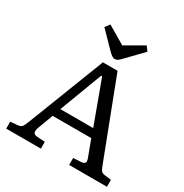

<svg xmlns="http://www.w3.org/2000/svg" viewBox="-209 -1107 1220 1271"><g transform="rotate(30 401.0 -471.0)"><path d="M16 0V-53L73 -58Q90 -60 99.5 -68Q109 -76 122 -110L351 -700H463L690 -108Q698 -85 707 -73Q716 -61 737 -59L786 -53V0H497V-53L559 -57Q575 -58 583.5 -67Q592 -76 580 -107L535 -227H240L196 -109Q189 -90 191.5 -74Q194 -58 221 -56L281 -52V0ZM262 -291H513L393 -617H385ZM406 -758Q389 -758 361 -786L243 -907L269 -942L406 -861L546 -942L571 -908L447 -780Q438 -770 428 -764Q418 -758 406 -758Z"/></g></svg>

Font: Literata 7pt
Style: Regular
Weight: 400
Designer: Latin by Veronika Burian and Jose Scaglione. Greek by Irene Vlachou. Cyrillic by Vera Evstafieva.
Foundry: TypeTogether
Version: Version 3.002